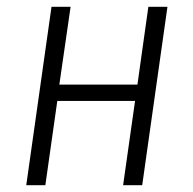

<svg xmlns="http://www.w3.org/2000/svg" viewBox="-20 -543 567 563"><path d="M341 0 376 -247H148L113 0H57L131 -523H187L154 -295H383L415 -523H471L397 0Z"/></svg>

Font: Fira Sans Condensed Light
Style: Italic
Weight: 300
Width: 3
Italic angle: -8°
Designer: Carrois Corporate & Edenspiekermann AG
Foundry: Carrois Corporate GbR & Edenspiekermann AG
Version: Version 4.203